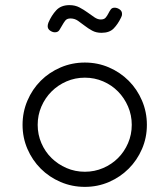

<svg xmlns="http://www.w3.org/2000/svg" viewBox="-20 -729 640 749"><path d="M68 -242Q68 -292 87 -336.5Q106 -381 139 -414Q172 -447 216.5 -466Q261 -485 311 -485Q361 -485 405 -466Q449 -447 482 -414Q515 -381 534 -336.5Q553 -292 553 -242Q553 -192 534 -148Q515 -104 482 -71Q449 -38 405 -19Q361 0 311 0Q261 0 216.5 -19Q172 -38 139 -71Q106 -104 87 -148Q68 -192 68 -242ZM127 -242Q127 -204 141.5 -170.5Q156 -137 181 -112.5Q206 -88 239.5 -73.5Q273 -59 311 -59Q349 -59 382.5 -73.5Q416 -88 440.5 -112.5Q465 -137 479.5 -170.5Q494 -204 494 -242Q494 -280 479.5 -313.5Q465 -347 440.5 -372Q416 -397 382.5 -411.5Q349 -426 311 -426Q273 -426 239.5 -411.5Q206 -397 181 -372Q156 -347 141.5 -313.5Q127 -280 127 -242ZM376 -601Q355 -601 339.5 -609.5Q324 -618 310.5 -628.5Q297 -639 284 -648Q271 -657 255 -657Q241 -657 234.5 -648.5Q228 -640 222.5 -630Q217 -620 211.5 -611.5Q206 -603 194 -603Q185 -603 175.5 -609.5Q166 -616 166 -627Q166 -633 169 -641Q181 -669 199.5 -689Q218 -709 251 -709Q273 -709 290 -700Q307 -691 321.5 -680.5Q336 -670 348.5 -661.5Q361 -653 373 -653Q386 -653 392 -660Q398 -667 402.5 -676Q407 -685 412 -692Q417 -699 427 -699Q437 -699 446.5 -692.5Q456 -686 456 -675Q456 -670 455 -667Q454 -664 452 -660Q440 -635 423.5 -618Q407 -601 376 -601Z"/></svg>

Font: Hanken Light
Style: Light
Weight: 300
Designer: Alfredo Marco Pradil
Foundry: Hanken Design Co.
Version: Version 2.06 2014